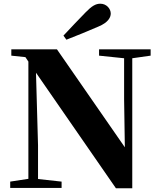

<svg xmlns="http://www.w3.org/2000/svg" viewBox="-20 -1013 865 1035"><path d="M322 -821 338 -799C395 -821 453 -845 511 -870C564 -892 577 -920 577 -940C577 -966 554 -993 521 -993C496 -993 475 -981 441 -946C403 -908 363 -864 322 -821ZM605 2H693V-699L792 -713V-747H514V-713L649 -699V-478L653 -219L287 -747H41V-713L117 -705L133 -681V-49L35 -34V0H312V-34L185 -48V-230L174 -621Z"/></svg>

Font: Noto Serif CJK SC Black
Style: Regular
Weight: 900
Designer: Ryoko NISHIZUKA 西塚涼子 (kana & ideographs); Frank Grießhammer (Latin, Greek & Cyrillic); Wenlong ZHANG 张文龙 (bopomofo); San
Foundry: Adobe
Version: Version 2.001;hotconv 1.1.0;makeotfexe 2.6.0